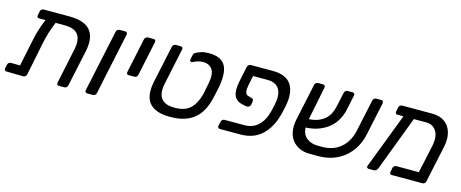

<svg xmlns="http://www.w3.org/2000/svg" viewBox="-37 -1068 3768 1571"><g transform="rotate(15 1846.5 -283.0)"><path d="M9 -25 16 -57Q18 -67 26 -73.5Q34 -80 44 -80L121 -79L165 -291Q171 -320 177 -344Q183 -368 189.5 -391Q196 -414 205 -438.5Q214 -463 226 -491H172Q162 -491 157.5 -497.5Q153 -504 155 -514L162 -548Q164 -558 172 -564.5Q180 -571 190 -571H407Q537 -571 586.5 -509.5Q636 -448 610 -327L545 -23Q543 -13 535 -6.5Q527 0 517 0H472Q461 0 456.5 -6.5Q452 -13 454 -23L517 -322Q534 -403 504 -447Q474 -491 384 -491H312Q301 -464 292.5 -441Q284 -418 277 -395Q270 -372 264 -348Q258 -324 252 -295L197 -23Q195 -13 187 -6.5Q179 0 169 0L28 -2Q7 -2 9 -25Z M693 -23 805 -548Q807 -558 815 -564.5Q823 -571 833 -571H880Q891 -571 895.5 -564.5Q900 -558 898 -548L787 -23Q785 -13 777 -6.5Q769 0 758 0H711Q701 0 696 -6.5Q691 -13 693 -23Z M983 -255 1045 -548Q1047 -558 1055 -564.5Q1063 -571 1073 -571H1121Q1131 -571 1135.5 -564.5Q1140 -558 1138 -548L1076 -255Q1074 -245 1066 -238.5Q1058 -232 1048 -232H1001Q990 -232 985.5 -238.5Q981 -245 983 -255Z M1214 -235 1281 -548Q1283 -558 1291 -564.5Q1299 -571 1309 -571H1350Q1361 -571 1365.5 -564.5Q1370 -558 1368 -548L1303 -240Q1286 -159 1316.5 -115.5Q1347 -72 1431 -72Q1515 -72 1560 -112Q1605 -152 1628 -232Q1630 -239 1633 -253Q1636 -267 1639 -283Q1642 -299 1645 -313.5Q1648 -328 1649 -335Q1666 -419 1640 -456.5Q1614 -494 1560 -494Q1543 -494 1520 -488Q1497 -482 1479 -472Q1475 -469 1469 -469Q1461 -469 1457 -474Q1453 -479 1455 -487L1461 -518Q1463 -528 1466.5 -536Q1470 -544 1480 -549Q1502 -561 1527 -568.5Q1552 -576 1590 -576Q1687 -576 1724 -521Q1761 -466 1742 -345Q1741 -338 1737.5 -321.5Q1734 -305 1730 -286.5Q1726 -268 1722.5 -251.5Q1719 -235 1717 -227Q1703 -170 1679 -125.5Q1655 -81 1618.5 -51Q1582 -21 1532 -5.5Q1482 10 1414 10Q1347 10 1302.5 -7Q1258 -24 1234.5 -55.5Q1211 -87 1206.5 -132.5Q1202 -178 1214 -235Z M1817 -23 1825 -59Q1827 -69 1835 -75.5Q1843 -82 1853 -82H2021Q2091 -82 2137.5 -126Q2184 -170 2204 -251Q2208 -266 2212 -285.5Q2216 -305 2219 -320Q2235 -401 2205.5 -445Q2176 -489 2107 -489H1985L1969 -411Q1961 -375 1964.5 -351Q1968 -327 1989 -321L2024 -311Q2032 -309 2034.5 -300.5Q2037 -292 2035 -280L2030 -255Q2028 -246 2019 -240.5Q2010 -235 1999 -235Q1993 -235 1990 -236L1953 -244Q1906 -256 1889.5 -297Q1873 -338 1888 -414L1916 -548Q1919 -558 1926.5 -564.5Q1934 -571 1945 -571H2130Q2244 -571 2287 -505.5Q2330 -440 2307 -323Q2304 -308 2299 -285.5Q2294 -263 2290 -248Q2261 -132 2190.5 -66Q2120 0 2008 0H1835Q1825 0 1820 -6.5Q1815 -13 1817 -23Z M2419 -233 2486 -548Q2488 -558 2496 -564.5Q2504 -571 2514 -571H2556Q2566 -571 2571 -564.5Q2576 -558 2574 -548L2517 -266Q2565 -269 2598.5 -283Q2632 -297 2654.5 -318Q2677 -339 2690 -366Q2703 -393 2710 -424L2737 -548Q2739 -558 2747 -564.5Q2755 -571 2765 -571H2806Q2817 -571 2821.5 -564.5Q2826 -558 2824 -548L2797 -420Q2787 -374 2764 -333.5Q2741 -293 2705 -263Q2669 -233 2620 -214.5Q2571 -196 2509 -193Q2512 -135 2549.5 -105Q2587 -75 2646 -75H2678Q2775 -75 2838 -129Q2901 -183 2921 -277L2979 -548Q2981 -558 2989 -564.5Q2997 -571 3007 -571H3049Q3059 -571 3064 -564.5Q3069 -558 3067 -548L3008 -270Q2995 -207 2965 -156Q2935 -105 2891.5 -69Q2848 -33 2792.5 -13.5Q2737 6 2672 6H2597Q2548 6 2510 -11.5Q2472 -29 2448 -60.5Q2424 -92 2416 -136Q2408 -180 2419 -233Z M3081 -24 3259 -489H3208Q3198 -489 3193.5 -495.5Q3189 -502 3191 -512L3198 -548Q3200 -558 3208 -564.5Q3216 -571 3227 -571H3481Q3527 -571 3563 -554.5Q3599 -538 3621 -506.5Q3643 -475 3649.5 -430Q3656 -385 3643 -327L3578 -23Q3576 -13 3568.5 -6.5Q3561 0 3550 0H3292Q3282 0 3277 -6.5Q3272 -13 3274 -23L3281 -57Q3283 -67 3291 -73.5Q3299 -80 3309 -80H3499L3551 -321Q3566 -399 3537.5 -444Q3509 -489 3452 -489H3347L3171 -24Q3167 -14 3158.5 -7Q3150 0 3140 0H3095Q3086 0 3081 -7Q3076 -14 3081 -24Z"/></g></svg>

Font: SVN-Rubik
Style: Italic
Weight: 400
Italic angle: -12°
Designer: Hubert and Fischer
Foundry: Hubert & Fischer
Version: Version 2.101; ttfautohint (v1.8.3)